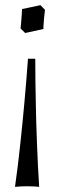

<svg xmlns="http://www.w3.org/2000/svg" viewBox="-20 -458 246 744"><path d="M77.6 -330.1 59.6 -347.7Q62 -367.2 62.7 -381.3Q63.5 -395.5 64.5 -404.8Q64.9 -415.5 65.4 -422.9L136.7 -438L154.3 -419.9Q151.9 -399.9 150.6 -386.2Q149.4 -372.6 148.9 -363.3Q147.9 -352.5 148.4 -345.7ZM38.1 266.1Q43.9 226.1 49.1 183.3Q54.2 140.6 58.8 98.1Q63.5 55.7 67.4 14.9Q71.3 -25.9 74.7 -62.5Q82.5 -147.9 88.4 -230.5H116.7Q116.7 -147.9 118.7 -62.5Q119.1 -25.9 120.4 14.9Q121.6 55.7 123.3 98.1Q125 140.6 127 183.3Q128.9 226.1 131.8 266.1Q123 265.1 110.4 264.4Q97.7 263.7 85 263.7Q72.3 263.7 60.1 264.4Q47.9 265.1 38.1 266.1Z"/></svg>

Font: Simonetta
Style: Italic
Weight: 400
Italic angle: -2°
Designer: Gayaneh Bagdasaryan
Foundry: BrownFox
Version: Version 1.001